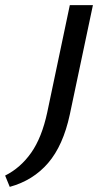

<svg xmlns="http://www.w3.org/2000/svg" viewBox="-149 -438 408 748"><path d="M35 0 123 -418H213L123 8Q97 129 38.5 197Q-20 265 -111 290L-129 246Q-69 216 -27.5 157Q14 98 35 0Z"/></svg>

Font: Ysabeau Infant SemiBold
Style: Italic
Weight: 600
Italic angle: -12°
Designer: Christian Thalmann (Catharsis Fonts)
Version: Version 2.002; featfreeze: ss01,ss02,lnum